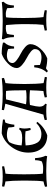

<svg xmlns="http://www.w3.org/2000/svg" viewBox="832 -1406 593 2298"><g transform="rotate(-90 1129.0 -256.5)"><path d="M409 11Q344 0 232.5 0Q121 0 46 10L43 -15Q71 -26 107 -33Q117 -93 117 -237V-284Q117 -408 107 -488Q74 -493 44 -503L48 -529Q99 -521 168 -521Q237 -521 286 -529L289 -504Q244 -493 200 -488Q192 -434 192 -265.5Q192 -97 200 -41Q224 -37 268 -37Q312 -37 347 -54Q361 -88 361 -134H386Q390 -57 414 -9Z M806 -119 820 -105Q753 -20 659 12Q562 12 507 -49.5Q452 -111 452 -215.5Q452 -320 517 -412Q582 -504 683 -533Q756 -533 848 -518L847 -496Q828 -496 811 -489Q792 -444 786 -382H761Q753 -416 753 -452Q715 -471 663 -471Q611 -471 577 -443Q543 -381 538 -295Q580 -288 628 -288Q711 -288 728 -323L749 -320Q740 -290 740 -261Q740 -232 747 -190L723 -186Q712 -216 707 -248Q667 -252 627.5 -252Q588 -252 538 -247Q541 -158 571 -108Q601 -58 673 -58Q745 -58 806 -119Z M963 -532Q1057 -521 1153 -521Q1249 -521 1342 -532L1346 -506Q1316 -494 1284 -488Q1273 -406 1273 -260Q1273 -114 1284 -32Q1304 -29 1358 -17L1354 8Q1306 0 1231 0Q1156 0 1116 8L1112 -18Q1146 -29 1189 -34Q1195 -92 1198 -195Q1151 -200 1104 -200Q1057 -200 1022 -195Q1002 -113 1002 -81Q1002 -32 1037 -12L1033 5Q1010 0 946 0Q882 0 845 8L841 -18Q865 -27 907 -34L1037 -490Q993 -497 960 -506ZM1030 -242Q1069 -236 1116.5 -236Q1164 -236 1198 -242Q1198 -427 1190 -481Q1156 -483 1139.5 -483Q1123 -483 1089 -481Z M1691 -138Q1691 -178 1578 -237Q1535 -259 1499.5 -290.5Q1464 -322 1464 -353Q1464 -406 1520 -460Q1576 -514 1635 -533Q1709 -533 1769 -518V-500Q1727 -458 1722 -385H1697Q1697 -413 1692 -455Q1657 -471 1617 -471Q1577 -471 1550.5 -453.5Q1524 -436 1524 -403Q1524 -380 1559.5 -353Q1595 -326 1637 -305Q1679 -284 1714.5 -253Q1750 -222 1750 -191Q1750 -131 1697 -71.5Q1644 -12 1580 12Q1517 12 1462 -3Q1446 4 1429 20L1411 7Q1467 -54 1473 -144H1498Q1498 -109 1501 -76Q1547 -57 1592 -57Q1637 -57 1664 -78Q1691 -99 1691 -138Z M2181 -467Q2146 -484 2114 -484Q2082 -484 2071 -480Q2063 -426 2063 -271Q2063 -116 2074 -33Q2119 -28 2157 -18L2154 7Q2102 0 2034.5 0Q1967 0 1916 8L1912 -18Q1932 -24 1981 -33Q1990 -105 1990 -237V-284Q1990 -354 1979 -480Q1968 -484 1938 -484Q1908 -484 1874 -470Q1864 -439 1860 -387H1834Q1834 -469 1807 -514L1812 -531Q1889 -521 2028 -521Q2167 -521 2252 -532L2258 -513Q2233 -485 2224 -458.5Q2215 -432 2213 -387H2188Q2181 -420 2181 -467Z"/></g></svg>

Font: Almendra SC
Style: Regular
Weight: 400
Designer: Ana Sanfelippo
Foundry: Ana Sanfelippo
Version: Version 1.003